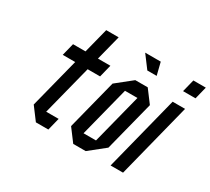

<svg xmlns="http://www.w3.org/2000/svg" viewBox="-130 -890 1220 1113"><g transform="rotate(30 480.5 -333.5)"><path d="M229.2 -83.3H312.5L291.7 0H208.3L145.8 -83.3L230.8 -416.7H147.5L168.3 -500H251.7L294.2 -666.7H377.5L335 -500H418.3L397.5 -416.7H314.2Z M458.3 0 395.8 -83.3 480.8 -416.7 585 -500H668.3L730.8 -416.7L645.8 -83.3L541.7 0ZM479.2 -83.3H562.5L647.5 -416.7H564.2ZM680 -583.3H617.5L555 -666.7H659.2Z M791.7 0H708.3L835 -500H918.3ZM940 -583.3H856.7L877.5 -666.7H960.8Z"/></g></svg>

Font: Yulong
Style: Italic
Weight: 400
Italic angle: -14.25°
Designer: GGBotNet
Foundry: f0n7.com
Version: 1.00